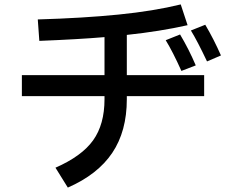

<svg xmlns="http://www.w3.org/2000/svg" viewBox="-20 -803 1040 869"><path d="M554 -463H904V-368H554V-354Q554 -209 488 -111Q422 -13 287 46L231 -44Q350 -96 401.5 -168Q453 -240 453 -354V-368H79V-463H453V-635Q336 -625 158 -618L151 -715Q356 -721 516 -737Q676 -753 798 -783L829 -689Q705 -661 554 -645ZM909 -691Q948 -625 980 -552L917 -525Q873 -618 844 -665ZM801 -482Q762 -569 730 -621L795 -647Q835 -580 866 -507Z"/></svg>

Font: IBM Plex Sans JP Medium
Style: Regular
Weight: 500
Designer: Mike Abbink; Paul van der Laan; Pieter van Rosmalen; Wujin Sim; Yejin Wi; Jinhee Kim; Boomi Park; Yona Kim; Kichan Ma
Foundry: Sandoll Inc.
Version: Version 1.001